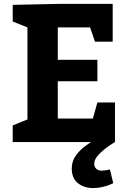

<svg xmlns="http://www.w3.org/2000/svg" viewBox="-20 -725 662 980"><path d="M477.1 -310.1H274.9V-120.1H454.1L477.1 -202.1H566.9V0H44.9V-85L120.1 -115.2V-585L44.9 -615.2V-700.2L274.9 -705.1H555.2V-512.2H464.8L439.9 -585H274.9V-419.9H477.1ZM498 146Q507.8 146 522.5 143.6Q537.1 141.1 541 140.1L558.1 210Q554.2 211.9 540 218Q525.9 224.1 502.9 229.5Q480 234.9 456.1 234.9Q408.2 234.9 377.2 209.5Q346.2 184.1 346.2 134.8Q346.2 96.7 368.7 66.9Q391.1 37.1 418.9 17.6Q446.8 -2 446.8 0H566.9Q566.9 -1 537.4 19Q507.8 39.1 484.4 63.5Q460.9 87.9 460.9 109.9Q460.9 127 471.4 136.5Q481.9 146 498 146Z"/></svg>

Font: Kadwa
Style: Bold
Weight: 700
Designer: Sol Matas
Foundry: Sol Matas
Version: Version 1.001;PS 001.000;hotconv 1.0.70;makeotf.lib2.5.58329